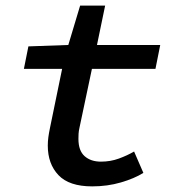

<svg xmlns="http://www.w3.org/2000/svg" viewBox="-20 -651 640 683"><path d="M308 12Q226 12 188 -28Q150 -68 150 -133Q150 -148 152 -163Q154 -178 158 -197L201 -406H65L81 -486L223 -491L265 -631H354L325 -491H550L533 -406H307L263 -198Q260 -185 259.5 -175.5Q259 -166 259 -157Q259 -115 281 -95.5Q303 -76 339 -76Q373 -76 403 -87Q433 -98 457 -112L490 -36Q458 -16 410 -2Q362 12 308 12Z"/></svg>

Font: Source Code Pro SemiBold
Style: Italic
Weight: 600
Italic angle: -11°
Monospace: yes
Designer: Paul D. Hunt, Teo Tuominen
Foundry: Adobe Systems Incorporated
Version: Version 1.016;hotconv 1.0.116;makeotfexe 2.5.65601